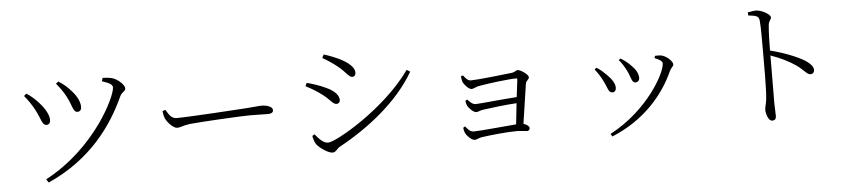

<svg xmlns="http://www.w3.org/2000/svg" viewBox="-45 -1031 6050 1360"><g transform="rotate(-5 2980.0 -351.0)"><path d="M369 -667C398 -632 420 -601 438 -566C470 -505 473 -455 503 -455C521 -455 532 -466 532 -488C532 -524 511 -565 480 -600C454 -631 425 -657 387 -681ZM257 26C565 -112 723 -337 815 -538C829 -570 855 -569 855 -592C855 -617 806 -662 766 -672C744 -677 719 -679 702 -679L694 -656C753 -637 769 -624 769 -605C769 -545 604 -191 241 2ZM136 -600C161 -570 185 -536 206 -497C244 -426 245 -382 278 -382C297 -382 306 -398 305 -418C304 -448 284 -491 243 -537C220 -563 187 -595 154 -615Z M1125 -415 1104 -408C1106 -390 1108 -375 1115 -357C1128 -326 1171 -281 1197 -281C1224 -281 1235 -293 1289 -300C1363 -308 1656 -324 1717 -324C1776 -324 1811 -322 1844 -322C1876 -322 1884 -333 1884 -348C1884 -372 1840 -385 1806 -385C1780 -385 1756 -380 1689 -376C1647 -373 1286 -350 1200 -350C1161 -350 1145 -382 1125 -415Z M2264 -684C2291 -669 2335 -641 2368 -614C2421 -572 2441 -532 2464 -532C2480 -532 2489 -545 2489 -560C2489 -589 2466 -622 2398 -659C2359 -679 2314 -696 2276 -708ZM2852 -548C2670 -289 2311 -83 2253 -83C2221 -83 2191 -115 2162 -150L2146 -140C2147 -128 2156 -95 2167 -80C2187 -52 2249 -10 2278 -10C2303 -10 2312 -34 2330 -45C2551 -165 2760 -333 2876 -533ZM2128 -495C2172 -473 2206 -452 2243 -424C2295 -386 2310 -351 2337 -351C2352 -351 2362 -363 2362 -377C2362 -410 2331 -445 2272 -471C2229 -491 2191 -504 2139 -518Z M3229 -113 3216 -105C3216 -92 3221 -75 3225 -66C3233 -49 3266 -12 3290 -12C3302 -12 3321 -23 3337 -26C3404 -36 3525 -48 3591 -48C3619 -48 3649 -42 3664 -42C3675 -42 3684 -49 3684 -62C3684 -75 3665 -89 3643 -95L3685 -377C3689 -399 3710 -405 3710 -421C3710 -440 3656 -478 3635 -478C3621 -478 3617 -465 3591 -462C3545 -456 3343 -434 3299 -434C3275 -434 3260 -457 3246 -474L3231 -469C3232 -459 3234 -442 3238 -430C3244 -412 3278 -373 3299 -373C3313 -373 3331 -385 3349 -389C3421 -402 3564 -420 3620 -420C3625 -420 3628 -418 3627 -412L3612 -288C3516 -282 3345 -264 3319 -264C3294 -264 3277 -285 3261 -301L3247 -293C3249 -282 3253 -264 3258 -255C3268 -238 3298 -207 3318 -207C3332 -207 3343 -216 3364 -219C3427 -228 3523 -240 3607 -245L3591 -96C3507 -90 3340 -72 3288 -72C3260 -72 3245 -95 3229 -113Z M4355 -486C4377 -461 4394 -432 4407 -406C4431 -359 4432 -318 4459 -318C4476 -318 4488 -329 4488 -349C4488 -381 4468 -412 4440 -439C4419 -461 4397 -479 4368 -496ZM4263 49C4501 -49 4639 -220 4710 -379C4721 -402 4737 -407 4737 -423C4737 -445 4693 -485 4659 -492C4643 -495 4627 -494 4614 -494L4608 -478C4649 -462 4663 -450 4663 -436C4663 -366 4520 -111 4251 30ZM4179 -434C4198 -411 4216 -383 4232 -352C4260 -299 4261 -262 4291 -262C4308 -262 4317 -275 4317 -294C4317 -322 4297 -355 4260 -391C4243 -408 4218 -431 4192 -446Z M5295 -743 5296 -721C5351 -715 5371 -710 5374 -678C5379 -627 5378 -522 5378 -443C5378 -363 5379 -193 5371 -119C5367 -82 5358 -65 5358 -44C5358 -19 5373 36 5401 36C5419 36 5429 26 5429 6C5429 -12 5427 -40 5426 -84L5428 -425C5499 -400 5557 -371 5605 -338C5661 -298 5674 -268 5700 -268C5718 -268 5727 -282 5727 -297C5727 -322 5701 -346 5674 -364C5619 -399 5523 -436 5428 -460C5428 -514 5430 -591 5435 -642C5439 -673 5455 -676 5455 -694C5455 -716 5392 -751 5352 -751C5336 -751 5320 -747 5295 -743Z"/></g></svg>

Font: Noto Serif SC Light
Style: Regular
Weight: 300
Designer: Ryoko NISHIZUKA 西塚涼子 (kana & ideographs); Frank Grießhammer (Latin, Greek & Cyrillic); Wenlong ZHANG 张文龙 (bopomofo); San
Foundry: Adobe
Version: Version 2.001;hotconv 1.1.0;makeotfexe 2.6.0